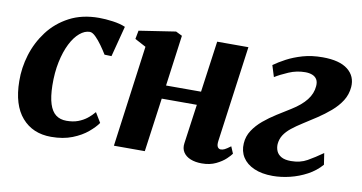

<svg xmlns="http://www.w3.org/2000/svg" viewBox="-61 -716 1655 878"><g transform="rotate(10 766.0 -277.0)"><path d="M213.5 10Q128 10 77.8 -47.8Q27.5 -105.5 26.5 -216Q25.5 -277.5 44.2 -338.8Q63 -400 101.5 -451Q140 -502 198.8 -533Q257.5 -564 336.5 -564Q366 -564 400.5 -559.2Q435 -554.5 459 -544L422 -401.5L389.5 -402.5Q378 -421.5 363 -442.5Q348 -463.5 332.8 -478.5Q317.5 -493.5 305.5 -493.5Q282 -493.5 258.8 -474Q235.5 -454.5 217.2 -418.2Q199 -382 188.5 -332.2Q178 -282.5 179 -222.5Q180 -170 190.5 -137.2Q201 -104.5 220.8 -89.5Q240.5 -74.5 270 -74.5Q300.5 -74.5 323.8 -83.2Q347 -92 364.8 -106Q382.5 -120 396.5 -137L424 -91.5Q410.5 -71.5 382.2 -47.5Q354 -23.5 311.8 -6.8Q269.5 10 213.5 10Z M970.5 -104Q968 -85 973.2 -76.5Q978.5 -68 988 -68Q996.5 -68 1005.8 -72.5Q1015 -77 1033 -90.5L1046.5 -58.5Q1041 -50 1023.8 -33.5Q1006.5 -17 978.5 -3.5Q950.5 10 913.5 10Q883 10 860.8 1Q838.5 -8 827.2 -25.5Q816 -43 819.5 -67L845 -250H682L647.5 0H504L567.5 -470.5L516 -498L523.5 -537.5L693.5 -563.5L723 -549L691 -312.5H853.5L886.5 -550.5H1031.5Z M1242.5 10Q1191.5 10 1155.8 -5.8Q1120 -21.5 1102.2 -49.5Q1084.5 -77.5 1087 -114Q1089 -147 1107 -174.5Q1125 -202 1152.5 -225Q1180 -248 1211.8 -268Q1243.5 -288 1273.5 -306.5Q1318 -334 1341.5 -364Q1365 -394 1367.5 -429Q1369 -448.5 1361.8 -460.2Q1354.5 -472 1340.5 -477.5Q1326.5 -483 1308 -483Q1268 -483 1231.5 -467.2Q1195 -451.5 1170 -436L1153.5 -489Q1177 -506 1209 -523Q1241 -540 1282.2 -552Q1323.5 -564 1374.5 -564Q1453 -564 1491.5 -533.5Q1530 -503 1526 -452Q1523 -417 1504.8 -388.2Q1486.5 -359.5 1458.2 -335.2Q1430 -311 1398.2 -290Q1366.5 -269 1337 -250.5Q1308.5 -232.5 1287.2 -215.5Q1266 -198.5 1254 -179.8Q1242 -161 1240 -137.5Q1239 -120 1245.5 -105Q1252 -90 1268.2 -80.8Q1284.5 -71.5 1313 -71.5Q1356 -71.5 1388.2 -89.8Q1420.5 -108 1457 -134L1465 -81Q1438 -50 1400.8 -30Q1363.5 -10 1322.5 0Q1281.5 10 1242.5 10Z"/></g></svg>

Font: Merriweather 28pt ExtraBold
Style: Italic
Weight: 800
Italic angle: -7.8°
Version: Version 2.101